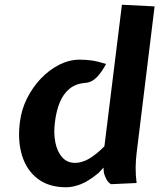

<svg xmlns="http://www.w3.org/2000/svg" viewBox="-20 -778 673 811"><path d="M259 13Q186.5 13 139.5 -22.8Q92.5 -58.5 73.2 -120.8Q54 -183 64 -262Q70.5 -315 94.2 -362.5Q118 -410 153.2 -446.8Q188.5 -483.5 230.8 -504.8Q273 -526 316 -526Q341.5 -526 366 -522.8Q390.5 -519.5 428 -508Q410 -473.5 389 -452Q368 -430.5 343 -428Q301.5 -425.5 274.5 -403.8Q247.5 -382 232.5 -345.5Q217.5 -309 212 -262Q206 -215.5 213.8 -176.5Q221.5 -137.5 242.5 -113.8Q263.5 -90 297 -90Q325.5 -90 355.2 -107Q385 -124 421 -160L495 -758L633 -751L557 -131Q553.5 -103.5 553 -72Q552.5 -40.5 557 -5L449 0Q437 -7 430 -20Q423 -33 419 -47L417 -70L397 -48Q354.5 -13 321.5 0Q288.5 13 259 13Z"/></svg>

Font: Expletus Sans
Style: Italic
Weight: 400
Italic angle: -7°
Designer: Jasper de Waard
Foundry: Designtown
Version: Version 7.500